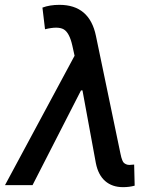

<svg xmlns="http://www.w3.org/2000/svg" viewBox="-35 -757 647 785"><path d="M468 8.2Q423.7 8.2 395.1 -16.7Q366.5 -41.5 356.9 -90.2L302.2 -387.4H296.2L98 0H-14.6L269.9 -529.1L260.7 -570.7Q248.9 -623.2 225.7 -636.9Q202.4 -650.6 149.1 -637.4L138.5 -725.9Q168.3 -737.2 208.1 -737.2Q331 -737.2 357.2 -610.4L457.4 -129.3Q459.9 -118.6 460.9 -114Q462 -109.4 465 -101.9Q468 -94.5 471.4 -91.3Q474.8 -88.1 480.6 -85.4Q486.5 -82.7 494.7 -82.7Q496.4 -82.7 513.5 -84.2L515.6 2.1Q493.6 8.2 468 8.2Z"/></svg>

Font: Karasuma Gothic
Style: Medium Italic
Weight: 500
Italic angle: 9.39998°
Designer: Rasmus Andersson / Ryoko Nishizuka
Foundry: Genbu
Version: Version 1.00